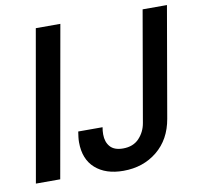

<svg xmlns="http://www.w3.org/2000/svg" viewBox="-79 -783 911 878"><g transform="rotate(-10 376.0 -344.0)"><path d="M20 0 143 -700H257L133 0ZM425 12Q343 12 295 -30.5Q247 -73 247 -152Q247 -163 248.5 -175.5Q250 -188 252 -201H365Q362 -185 362 -168Q362 -133 381 -111Q400 -89 441 -89Q488 -89 515.5 -118Q543 -147 550 -188L639 -700H752L663 -188Q647 -94 582 -41Q517 12 425 12Z"/></g></svg>

Font: Rethink Sans SemiBold
Style: Italic
Weight: 600
Italic angle: -10°
Designer: The Rethink Sans project authors (Hans Thiessen). DM Sans designed by Colophon Foundry.
Foundry: Rethink Communications LLC
Version: Version 1.001